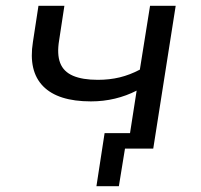

<svg xmlns="http://www.w3.org/2000/svg" viewBox="-20 -510 691 659"><path d="M388 129H311L339 -53H489L481 0H409ZM418 0 449 -199Q414 -181 374.5 -171.5Q335 -162 292 -162Q179 -162 128 -214Q77 -266 93 -366L112 -490H201L183 -372Q175 -324 186.5 -294Q198 -264 230.5 -250Q263 -236 316 -236Q356 -236 391 -244.5Q426 -253 460 -271L495 -490H583L506 0Z"/></svg>

Font: Nunito Sans 10pt SemiExpanded
Style: Italic
Weight: 400
Width: 6
Italic angle: -9°
Designer: Vernon Adams
Foundry: Vernon Adams
Version: Version 3.101;gftools[0.9.27]